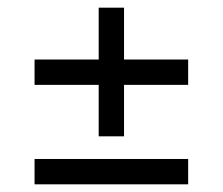

<svg xmlns="http://www.w3.org/2000/svg" viewBox="-20 -564 581 500"><path d="M70 -343V-409H470V-343ZM70 -84V-150H470V-84ZM237 -209V-544H303V-209Z"/></svg>

Font: Piazzolla 24pt Medium
Style: Regular
Weight: 500
Designer: Juan Pablo del Peral
Foundry: Huerta Tipografica
Version: Version 2.005